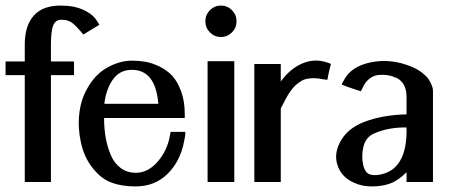

<svg xmlns="http://www.w3.org/2000/svg" viewBox="-23 -654 1647 690"><path d="M277 -530 272 -535 268 -540Q245 -567 231.5 -575Q218 -583 197 -583Q176 -583 168 -562Q160 -541 160 -494V-433H228H236H243V-426V-418V-414V-399V-384H236H228H160V-15V-8V0H153H145H81H73H66V-7V-15V-384H12H4H-3V-399V-414V-418V-426V-433H4H12H66V-494Q66 -561 98 -597.5Q130 -634 195 -634Q244 -634 278 -618Q312 -602 326 -578L330 -572L334 -565L328 -561L321 -557L288 -537L282 -533Z M352 -281H546Q536 -403 451 -403Q407 -403 382.5 -368Q358 -333 352 -281ZM590 -180H596H602H627H635H643V-172L642 -164Q641 -157 639 -148Q626 -76 580 -30Q534 16 464 16Q413 16 374.5 1Q336 -14 304 -58Q278 -94 267.5 -143.5Q257 -193 261 -237Q265 -281 279 -313Q308 -378 355.5 -407Q403 -436 452 -436Q477 -436 500 -432Q523 -428 550 -415Q577 -402 596 -381.5Q615 -361 628 -325.5Q641 -290 641 -244V-237V-230H634H626H351Q351 -192 357 -158.5Q363 -125 375.5 -96Q388 -67 411 -50Q434 -33 465 -33Q506 -33 539 -68Q572 -103 585 -153Q585 -156 588 -168L589 -174Z M723 0V-8V-15V-419V-426V-434H730H738H804H812H819V-426V-419V-15V-8V0H812H804H738H730ZM810.5 -617.5Q827 -601 827 -577.5Q827 -554 810.5 -537.5Q794 -521 771 -521Q748 -521 731.5 -537.5Q715 -554 715 -577.5Q715 -601 731.5 -617.5Q748 -634 771 -634Q794 -634 810.5 -617.5Z M1166 -424 1165 -418 1163 -412 1156 -381 1155 -374 1153 -367 1146 -368 1139 -369Q1121 -373 1106 -373Q1091 -373 1079 -370.5Q1067 -368 1056.5 -361Q1046 -354 1037.5 -346Q1029 -338 1020 -325Q1011 -312 1003.5 -298Q996 -284 986 -264V-15V-8V0H978H971H906H898H891V-8V-15V-409V-416V-424H898H906H971H978H986V-416V-409V-361Q1019 -407 1063.5 -426Q1108 -445 1154 -429L1160 -427Z M1205 -350 1208 -357 1212 -364Q1237 -415 1309.5 -430Q1382 -445 1457 -414Q1478 -405 1493.5 -393Q1509 -381 1516 -371Q1523 -361 1527.5 -350Q1532 -339 1532.5 -334.5Q1533 -330 1533 -327V-105V-14V-7V0H1525H1518H1453H1446H1438V-8V-15Q1438 -18 1438 -25Q1438 -32 1438 -35Q1408 -5 1379 5.5Q1350 16 1313 16Q1278 16 1250 3Q1206 -16 1191 -57Q1176 -98 1198 -141Q1223 -192 1287.5 -216.5Q1352 -241 1438 -243V-305Q1438 -355 1404 -373Q1401 -375 1396 -376Q1383 -382 1368.5 -384Q1354 -386 1337 -384.5Q1320 -383 1304.5 -371Q1289 -359 1280 -338L1277 -332L1274 -326L1268 -328L1261 -330L1220 -344L1213 -347ZM1323 -175Q1292 -162 1283.5 -128.5Q1275 -95 1282 -62Q1287 -40 1298 -31.5Q1309 -23 1333 -25Q1442 -38 1438 -196Q1374 -197 1323 -175Z"/></svg>

Font: Loyal Sans
Style: Boldv1
Weight: 700
Version: Version 001.000